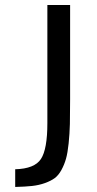

<svg xmlns="http://www.w3.org/2000/svg" viewBox="-20 -720 383 758"><path d="M40 18.1V-51.8Q116.2 -53.7 141.6 -92.3Q167 -130.9 167 -233.9V-700.2H256.8V-328.1Q256.8 -269 255.9 -230.5Q254.9 -191.9 251 -154.1Q247.1 -116.2 240.5 -93Q233.9 -69.8 222.4 -48.8Q210.9 -27.8 196 -16.8Q181.2 -5.9 157.5 2.7Q133.8 11.2 106.4 14.2Q79.1 17.1 40 18.1Z"/></svg>

Font: Carme
Style: Regular
Weight: 400
Version: 1.000